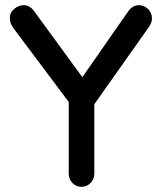

<svg xmlns="http://www.w3.org/2000/svg" viewBox="-20 -723 624 743"><path d="M518 -703Q537 -703 552.5 -688.5Q568 -674 568 -652Q568 -644 565.5 -636.5Q563 -629 558 -621L329 -297L345 -356V-51Q345 -29 330 -14.5Q315 0 296 0Q275 0 260.5 -14.5Q246 -29 246 -51V-348L253 -319L32 -614Q24 -625 21 -634.5Q18 -644 18 -653Q18 -675 35.5 -689Q53 -703 71 -703Q95 -703 112 -680L312 -406L288 -409L476 -679Q493 -703 518 -703Z"/></svg>

Font: Quicksand Light SemiBold
Style: Regular
Weight: 600
Version: Version 3.004